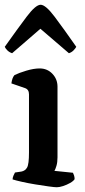

<svg xmlns="http://www.w3.org/2000/svg" viewBox="-20 -788 357 808"><path d="M219 0Q210 0 184.5 -3.5Q159 -7 128.5 -12Q98 -17 71.5 -23Q45 -29 33 -33Q33 -40 36.5 -48.5Q40 -57 43 -62L70 -66Q86 -69 94 -83Q102 -97 102 -146V-391Q102 -411 86 -417L28 -437Q31 -461 41 -472Q59 -481 90.5 -490.5Q122 -500 147 -500Q179 -500 200.5 -477.5Q222 -455 222 -423V-126Q222 -105 217.5 -90Q213 -75 209 -69L287 -61Q289 -57 291.5 -50Q294 -43 294 -34Q289 -26 275 -18Q261 -10 245.5 -5Q230 0 219 0ZM31 -564Q19 -568 11 -576Q3 -584 0 -591Q54 -667 92 -717.5Q130 -768 151 -768Q172 -768 210 -717.5Q248 -667 301 -591Q298 -585 290 -576.5Q282 -568 270 -564L150 -667Z"/></svg>

Font: Texturina SemiBold
Style: Regular
Weight: 600
Designer: Guillermo Torres Carreño
Foundry: Omnibus-Type
Version: Version 1.002; ttfautohint (v1.8.3)